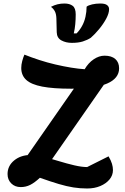

<svg xmlns="http://www.w3.org/2000/svg" viewBox="-20 -1043 713 1093"><path d="M245 -92 108 -118 422 -569 598 -599ZM476 30Q436 30 398 24Q360 18 314.5 4.5Q269 -9 207 -31Q177 -3 152 9.5Q127 22 98 22Q65 22 44 1Q23 -20 23 -52Q23 -99 61 -130Q99 -161 157 -161Q186 -161 227 -150.5Q268 -140 314 -126Q360 -112 402.5 -102Q445 -92 476 -92L598 -153Q612 -129 617.5 -110.5Q623 -92 623 -75Q623 -45 603.5 -21.5Q584 2 551 16Q518 30 476 30ZM385 -538Q283 -538 220.5 -550Q158 -562 129.5 -588Q101 -614 101 -656Q101 -675 106.5 -695.5Q112 -716 119 -732Q159 -716 203.5 -701.5Q248 -687 295 -676Q342 -665 385 -658Q428 -651 462 -649Q483 -685 513.5 -705.5Q544 -726 575 -726Q615 -726 636.5 -707Q658 -688 658 -654Q658 -597 590 -567.5Q522 -538 385 -538ZM389 -799Q355 -799 329.5 -813Q304 -827 303 -859L301 -939Q300 -965 291.5 -980Q283 -995 270 -1004Q289 -1014 307.5 -1018.5Q326 -1023 347 -1023Q376 -1023 393.5 -1010Q411 -997 411 -961Q411 -933 408.5 -905.5Q406 -878 400 -853H416Q433 -870 446.5 -894Q460 -918 466.5 -947Q473 -976 473 -1005Q483 -1013 504.5 -1018Q526 -1023 551 -1023Q578 -1023 589.5 -1014Q601 -1005 601 -991Q601 -967 584.5 -936.5Q568 -906 544 -877Q520 -848 497 -828Q477 -815 451.5 -807Q426 -799 389 -799Z"/></svg>

Font: Lemonada Medium
Style: Regular
Weight: 500
Designer: Mohamed Gaber (Arabic), Eduardo Tunni (Latin)
Foundry: Kief Type Foundry
Version: Version 4.004; ttfautohint (v1.8.2)